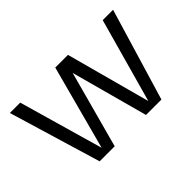

<svg xmlns="http://www.w3.org/2000/svg" viewBox="-92 -830 1101 1101"><g transform="rotate(-45 458.5 -280.0)"><path d="M208 0 40 -560.1H124L271 -46.9L408.2 -560.1H511.2L649.9 -46.9L793 -560.1H877L709 0H584L457 -467.8L330.1 0Z"/></g></svg>

Font: TASA Explorer
Style: Regular
Weight: 400
Designer: Weizhong Zhang
Foundry: Local Remote
Version: Version 1.000;Glyphs 3.1.2 (3151)